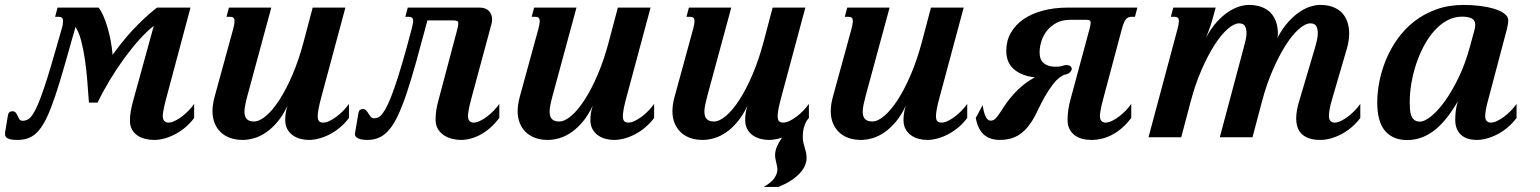

<svg xmlns="http://www.w3.org/2000/svg" viewBox="-73 -549 6158 768"><path d="M446.8 -65.4Q446.8 -86.4 450.2 -105.2Q453.6 -124 459 -143.6L542 -445.3Q515.6 -425.3 484.9 -391.1Q454.1 -356.9 423.6 -315.2Q393.1 -273.4 365.5 -227.5Q337.9 -181.6 317.4 -138.7H282.7Q279.8 -181.2 276.1 -226.3Q272.5 -271.5 266.4 -312.7Q260.3 -354 251.2 -387.9Q242.2 -421.9 229 -440.9Q203.6 -351.6 184.1 -283.2Q164.6 -214.8 147.7 -164.8Q130.9 -114.7 115.2 -81.1Q99.6 -47.4 82 -26.9Q64.5 -6.3 43.9 2.2Q23.4 10.7 -3.4 10.7Q-23.4 10.7 -33.4 7.8Q-43.5 4.9 -47.9 0.5Q-52.2 -3.9 -52.5 -8.5Q-52.7 -13.2 -52.7 -16.6V-19L-41.5 -86.4Q-40 -96.2 -35.4 -100.1Q-30.8 -104 -23.9 -104Q-14.2 -104 -9.8 -98.1Q-5.4 -92.3 -2.2 -85Q1 -77.6 4.9 -71.8Q8.8 -65.9 17.6 -65.9Q28.3 -65.9 38.1 -71Q47.9 -76.2 57.6 -90.6Q67.4 -105 78.4 -130.6Q89.4 -156.2 103.3 -197.3Q117.2 -238.3 134.3 -296.4Q151.4 -354.5 173.8 -433.6Q176.8 -443.4 178 -450.9Q179.2 -458.5 179.2 -463.9Q179.2 -474.6 174.3 -478.3Q169.4 -481.9 160.6 -481.9H147.5L157.2 -518.6H321.3Q330.6 -507.3 339.6 -487.3Q348.6 -467.3 356.2 -442.1Q363.8 -417 369.4 -387.9Q375 -358.9 377.4 -329.6Q396.5 -356 415.8 -380.1Q435.1 -404.3 456.3 -427.2Q477.5 -450.2 501.7 -472.9Q525.9 -495.6 554.7 -518.6H689L592.3 -157.2Q584 -126 581.1 -109.4Q578.1 -92.8 578.1 -85.9Q578.1 -71.3 584.5 -64.9Q590.8 -58.6 601.1 -58.6Q612.3 -58.6 626 -65.2Q639.6 -71.8 653.8 -82.3Q668 -92.8 680.9 -106.2Q693.8 -119.6 703.6 -133.3V-77.1Q687.5 -55.7 668 -39.3Q648.4 -22.9 627.4 -12Q606.4 -1 585 4.9Q563.5 10.7 543.5 10.7Q525.9 10.7 508.5 6.6Q491.2 2.4 477.5 -6.6Q463.9 -15.6 455.3 -30.3Q446.8 -44.9 446.8 -65.4Z M859.9 -433.6Q865.2 -454.1 865.2 -463.9Q865.2 -474.6 860.4 -478.3Q855.5 -481.9 846.7 -481.9H833L842.8 -518.6H1012.2L916.5 -165.5Q911.1 -145.5 908 -129.9Q904.8 -114.3 904.8 -103Q904.8 -81.5 914.6 -72.3Q924.3 -63 942.9 -63Q964.8 -63 991.5 -85.7Q1018.1 -108.4 1044.9 -149.9Q1071.8 -191.4 1096.7 -249.5Q1121.6 -307.6 1140.6 -378.4L1177.7 -518.6H1308.6L1211.4 -157.2Q1197.8 -106.9 1197.8 -84.5Q1197.8 -69.8 1203.4 -64.2Q1209 -58.6 1220.2 -58.6Q1231.4 -58.6 1245.1 -65.2Q1258.8 -71.8 1272.9 -82.3Q1287.1 -92.8 1300 -106.2Q1313 -119.6 1322.8 -133.3V-77.1Q1306.6 -55.7 1287.1 -39.3Q1267.6 -22.9 1246.6 -12Q1225.6 -1 1204.1 4.9Q1182.6 10.7 1162.6 10.7Q1145 10.7 1127.9 6.1Q1110.8 1.5 1097.4 -8.3Q1084 -18.1 1075.9 -33.2Q1067.9 -48.3 1067.9 -68.8Q1067.9 -79.1 1069.3 -92.5Q1070.8 -106 1077.1 -126.5Q1059.6 -88.9 1038.1 -63Q1016.6 -37.1 992.9 -20.5Q969.2 -3.9 944.8 3.4Q920.4 10.7 897.9 10.7Q870.1 10.7 847.7 2.7Q825.2 -5.4 809.6 -20.5Q793.9 -35.6 785.4 -56.9Q776.9 -78.1 776.9 -104.5Q776.9 -130.9 785.6 -162.6Z M1813 -157.2Q1804.7 -126.5 1801.8 -109.6Q1798.8 -92.8 1798.8 -85.9Q1798.8 -71.3 1805.2 -64.9Q1811.5 -58.6 1821.8 -58.6Q1833 -58.6 1846.7 -65.2Q1860.4 -71.8 1874.5 -82.3Q1888.7 -92.8 1901.6 -106.2Q1914.6 -119.6 1924.3 -133.3V-77.1Q1891.6 -34.2 1851.3 -11.7Q1811 10.7 1770.5 10.7Q1752.9 10.7 1734.9 6.1Q1716.8 1.5 1702.1 -8.3Q1687.5 -18.1 1678.5 -33.2Q1669.4 -48.3 1669.4 -68.8Q1669.4 -89.8 1671.9 -106.9Q1674.3 -124 1679.7 -143.6L1755.4 -428.7Q1760.3 -446.3 1760.3 -455.1Q1760.3 -463.4 1754.9 -465.3Q1749.5 -467.3 1740.2 -467.3H1636.7Q1611.8 -373.5 1591.8 -302Q1571.8 -230.5 1554 -177.2Q1536.1 -124 1519.3 -88.1Q1502.4 -52.2 1483.9 -30.3Q1465.3 -8.3 1444.1 1.2Q1422.9 10.7 1396.5 10.7Q1379.9 10.7 1369.9 8.1Q1359.9 5.4 1354.7 1.7Q1349.6 -2 1348.1 -6.1Q1346.7 -10.3 1346.7 -13.7Q1346.7 -14.6 1346.9 -15.1Q1347.2 -15.6 1347.2 -16.6L1360.4 -95.2Q1361.8 -105 1366.5 -108.9Q1371.1 -112.8 1377.9 -112.8Q1387.2 -112.8 1392.1 -106.9Q1397 -101.1 1401.1 -94.2Q1405.3 -87.4 1410.2 -81.5Q1415 -75.7 1424.3 -75.7Q1432.1 -75.7 1440.7 -79.8Q1449.2 -84 1458.7 -96.9Q1468.3 -109.9 1479.5 -133.8Q1490.7 -157.7 1504.6 -197.5Q1518.6 -237.3 1535.6 -295.2Q1552.7 -353 1573.7 -433.6Q1576.2 -443.8 1577.9 -451.7Q1579.6 -459.5 1579.6 -464.8Q1579.6 -475.1 1574.7 -478.5Q1569.8 -481.9 1561.5 -481.9H1548.3L1558.1 -518.6H1845.7Q1870.1 -518.6 1882.8 -504.9Q1895.5 -491.2 1895.5 -471.2Q1895.5 -463.4 1893.1 -453.6Z M2080.6 -433.6Q2085.9 -454.1 2085.9 -463.9Q2085.9 -474.6 2081.1 -478.3Q2076.2 -481.9 2067.4 -481.9H2053.7L2063.5 -518.6H2232.9L2137.2 -165.5Q2131.8 -145.5 2128.7 -129.9Q2125.5 -114.3 2125.5 -103Q2125.5 -81.5 2135.3 -72.3Q2145 -63 2163.6 -63Q2185.5 -63 2212.2 -85.7Q2238.8 -108.4 2265.6 -149.9Q2292.5 -191.4 2317.4 -249.5Q2342.3 -307.6 2361.3 -378.4L2398.4 -518.6H2529.3L2432.1 -157.2Q2418.5 -106.9 2418.5 -84.5Q2418.5 -69.8 2424.1 -64.2Q2429.7 -58.6 2440.9 -58.6Q2452.1 -58.6 2465.8 -65.2Q2479.5 -71.8 2493.7 -82.3Q2507.8 -92.8 2520.8 -106.2Q2533.7 -119.6 2543.5 -133.3V-77.1Q2527.3 -55.7 2507.8 -39.3Q2488.3 -22.9 2467.3 -12Q2446.3 -1 2424.8 4.9Q2403.3 10.7 2383.3 10.7Q2365.7 10.7 2348.6 6.1Q2331.5 1.5 2318.1 -8.3Q2304.7 -18.1 2296.6 -33.2Q2288.6 -48.3 2288.6 -68.8Q2288.6 -79.1 2290 -92.5Q2291.5 -106 2297.9 -126.5Q2280.3 -88.9 2258.8 -63Q2237.3 -37.1 2213.6 -20.5Q2189.9 -3.9 2165.5 3.4Q2141.1 10.7 2118.7 10.7Q2090.8 10.7 2068.4 2.7Q2045.9 -5.4 2030.3 -20.5Q2014.6 -35.6 2006.1 -56.9Q1997.6 -78.1 1997.6 -104.5Q1997.6 -130.9 2006.3 -162.6Z M2699.7 -433.6Q2705.1 -454.1 2705.1 -463.9Q2705.1 -474.6 2700.2 -478.3Q2695.3 -481.9 2686.5 -481.9H2672.9L2682.6 -518.6H2852.1L2756.3 -165.5Q2751 -145.5 2747.8 -129.9Q2744.6 -114.3 2744.6 -103Q2744.6 -81.5 2754.4 -72.3Q2764.2 -63 2782.7 -63Q2804.7 -63 2831.3 -85.7Q2857.9 -108.4 2884.8 -149.9Q2911.6 -191.4 2936.5 -249.5Q2961.4 -307.6 2980.5 -378.4L3017.6 -518.6H3148.4L3051.3 -157.2Q3037.6 -106.9 3037.6 -84.5Q3037.6 -69.8 3043.2 -64.2Q3048.8 -58.6 3060.1 -58.6Q3071.3 -58.6 3085 -65.2Q3098.6 -71.8 3112.8 -82.3Q3127 -92.8 3139.9 -106.2Q3152.8 -119.6 3162.6 -133.3V-77.1L3154.3 -66.9Q3147.5 -55.7 3142.8 -39.6Q3138.2 -23.4 3138.2 0Q3138.2 12.7 3140.6 22.2Q3143.1 31.7 3145.8 40.8Q3148.4 49.8 3150.9 60.1Q3153.3 70.3 3153.3 84Q3153.3 96.2 3147.9 110.6Q3142.6 125 3129.6 140.1Q3116.7 155.3 3095 170.4Q3073.2 185.5 3040.5 198.7H2981.9Q3013.2 180.7 3024.9 162.8Q3036.6 145 3036.6 128.4Q3036.6 123 3035.2 116Q3033.7 108.9 3032 101.3Q3030.3 93.8 3028.8 86.2Q3027.3 78.6 3027.3 71.8Q3027.3 54.7 3034.9 36.9Q3042.5 19 3055.2 1.5Q3041.5 5.9 3028.3 8.3Q3015.1 10.7 3002.4 10.7Q2984.9 10.7 2967.8 6.1Q2950.7 1.5 2937.3 -8.3Q2923.8 -18.1 2915.8 -33.2Q2907.7 -48.3 2907.7 -68.8Q2907.7 -79.1 2909.2 -92.5Q2910.6 -106 2917 -126.5Q2899.4 -88.9 2877.9 -63Q2856.4 -37.1 2832.8 -20.5Q2809.1 -3.9 2784.7 3.4Q2760.3 10.7 2737.8 10.7Q2710 10.7 2687.5 2.7Q2665 -5.4 2649.4 -20.5Q2633.8 -35.6 2625.2 -56.9Q2616.7 -78.1 2616.7 -104.5Q2616.7 -130.9 2625.5 -162.6Z M3333 -433.6Q3338.4 -454.1 3338.4 -463.9Q3338.4 -474.6 3333.5 -478.3Q3328.6 -481.9 3319.8 -481.9H3306.2L3315.9 -518.6H3485.4L3389.6 -165.5Q3384.3 -145.5 3381.1 -129.9Q3377.9 -114.3 3377.9 -103Q3377.9 -81.5 3387.7 -72.3Q3397.5 -63 3416 -63Q3438 -63 3464.6 -85.7Q3491.2 -108.4 3518.1 -149.9Q3544.9 -191.4 3569.8 -249.5Q3594.7 -307.6 3613.8 -378.4L3650.9 -518.6H3781.7L3684.6 -157.2Q3670.9 -106.9 3670.9 -84.5Q3670.9 -69.8 3676.5 -64.2Q3682.1 -58.6 3693.4 -58.6Q3704.6 -58.6 3718.3 -65.2Q3731.9 -71.8 3746.1 -82.3Q3760.3 -92.8 3773.2 -106.2Q3786.1 -119.6 3795.9 -133.3V-77.1Q3779.8 -55.7 3760.3 -39.3Q3740.7 -22.9 3719.7 -12Q3698.7 -1 3677.2 4.9Q3655.8 10.7 3635.7 10.7Q3618.2 10.7 3601.1 6.1Q3584 1.5 3570.6 -8.3Q3557.1 -18.1 3549.1 -33.2Q3541 -48.3 3541 -68.8Q3541 -79.1 3542.5 -92.5Q3543.9 -106 3550.3 -126.5Q3532.7 -88.9 3511.2 -63Q3489.7 -37.1 3466.1 -20.5Q3442.4 -3.9 3418 3.4Q3393.6 10.7 3371.1 10.7Q3343.3 10.7 3320.8 2.7Q3298.3 -5.4 3282.7 -20.5Q3267.1 -35.6 3258.5 -56.9Q3250 -78.1 3250 -104.5Q3250 -130.9 3258.8 -162.6Z M4285.2 -433.6Q4289.6 -450.2 4289.6 -457.5Q4289.6 -465.8 4284.9 -467.8Q4280.3 -469.7 4271.5 -469.7H4206.5Q4176.3 -469.7 4153.6 -457.8Q4130.9 -445.8 4115.7 -427.2Q4100.6 -408.7 4093 -385.3Q4085.4 -361.8 4085.4 -339.4Q4085.4 -309.6 4102.5 -295.9Q4119.6 -282.2 4146.5 -282.2Q4160.6 -282.2 4166.7 -283.2Q4172.9 -284.2 4176.3 -285.4Q4179.7 -286.6 4182.9 -287.6Q4186 -288.6 4193.8 -288.6Q4203.6 -288.6 4208.7 -284.2Q4213.9 -279.8 4213.9 -273.9Q4213.9 -266.6 4206.1 -259Q4198.2 -251.5 4182.6 -249.5Q4159.7 -238.3 4140.9 -214.4Q4122.1 -190.4 4106.7 -163.1Q4091.3 -135.7 4078.9 -109.4Q4066.4 -83 4056.6 -67.4Q4042.5 -44.9 4027.8 -30Q4013.2 -15.1 3997.1 -6.1Q3981 2.9 3963.6 6.8Q3946.3 10.7 3926.8 10.7Q3886.7 10.7 3862.5 -10.5Q3838.4 -31.7 3830.1 -77.1L3857.4 -128.4Q3860.4 -109.4 3864 -97.4Q3867.7 -85.4 3872.1 -78.4Q3876.5 -71.3 3881.1 -68.8Q3885.7 -66.4 3890.1 -66.4Q3901.4 -66.4 3910.4 -76.2Q3919.4 -85.9 3930.2 -103Q3940.4 -119.6 3953.4 -137.7Q3966.3 -155.8 3982.7 -173.8Q3999 -191.9 4019.8 -208.7Q4040.5 -225.6 4065.9 -239.7Q4014.2 -245.1 3983.2 -271.7Q3952.1 -298.3 3952.1 -345.7Q3952.1 -385.3 3970 -417Q3987.8 -448.7 4020 -471.4Q4052.2 -494.1 4097.7 -506.3Q4143.1 -518.6 4198.2 -518.6H4476.6L4466.8 -481.9H4453.6Q4446.8 -481.9 4441.4 -480Q4436 -478 4431.4 -472.7Q4426.8 -467.3 4422.6 -458Q4418.5 -448.7 4414.6 -433.6L4340.8 -157.2Q4332.5 -126 4329.6 -109.4Q4326.7 -92.8 4326.7 -85.9Q4326.7 -71.3 4333 -64.9Q4339.4 -58.6 4349.6 -58.6Q4360.8 -58.6 4374.5 -65.2Q4388.2 -71.8 4402.3 -82.3Q4416.5 -92.8 4429.4 -106.2Q4442.4 -119.6 4452.1 -133.3V-77.1Q4419.4 -34.2 4378.9 -11.7Q4338.4 10.7 4292 10.7Q4272.5 10.7 4255.4 6.1Q4238.3 1.5 4225.3 -8.3Q4212.4 -18.1 4204.8 -33.2Q4197.3 -48.3 4197.3 -68.8Q4197.3 -89.8 4200.2 -109.9Q4203.1 -129.9 4208.5 -149.4Z M5256.8 -157.2Q5247.6 -126.5 5245.1 -109.6Q5242.7 -92.8 5242.7 -85.9Q5242.7 -71.3 5249 -64.9Q5255.4 -58.6 5265.6 -58.6Q5276.9 -58.6 5290.5 -65.2Q5304.2 -71.8 5318.4 -82.3Q5332.5 -92.8 5345.5 -106.2Q5358.4 -119.6 5368.2 -133.3V-77.1Q5352.1 -55.7 5332.5 -39.3Q5313 -22.9 5292 -12Q5271 -1 5249.5 4.9Q5228 10.7 5208 10.7Q5180.7 10.7 5162.1 3.9Q5143.6 -2.9 5132.3 -14.6Q5121.1 -26.4 5116.5 -42Q5111.8 -57.6 5111.8 -75.7Q5111.8 -91.8 5115 -109.1Q5118.2 -126.5 5123.5 -143.6L5185.5 -353Q5191.4 -373 5194.8 -388.4Q5198.2 -403.8 5198.2 -415.5Q5198.2 -434.1 5191.9 -444.8Q5185.5 -455.6 5168.5 -455.6Q5148.4 -455.6 5122.6 -432.9Q5096.7 -410.2 5070.1 -368.7Q5043.5 -327.1 5018.1 -269Q4992.7 -210.9 4974.1 -140.1L4937 0H4806.2L4900.4 -353Q4905.8 -373 4909.4 -388.4Q4913.1 -403.8 4913.1 -415.5Q4913.1 -434.1 4906.7 -444.8Q4900.4 -455.6 4883.3 -455.6Q4863.3 -455.6 4837.4 -432.9Q4811.5 -410.2 4784.9 -368.7Q4758.3 -327.1 4732.9 -269Q4707.5 -210.9 4689 -140.1L4651.9 0H4521L4637.2 -433.6Q4642.6 -454.1 4642.6 -463.9Q4642.6 -474.6 4637.7 -478.3Q4632.8 -481.9 4624 -481.9H4610.4L4620.1 -518.6H4789.6L4777.3 -473.1Q4774.9 -463.4 4768.3 -444.1Q4761.7 -424.8 4751 -398.4Q4772 -437 4795.2 -462.2Q4818.4 -487.3 4841.3 -502.2Q4864.3 -517.1 4885.3 -523.2Q4906.2 -529.3 4922.4 -529.3Q4952.1 -529.3 4974.1 -520.8Q4996.1 -512.2 5010.3 -497.1Q5024.4 -481.9 5031.5 -460.7Q5038.6 -439.5 5038.6 -414.1Q5038.6 -411.1 5038.1 -406.5Q5037.6 -401.9 5036.6 -397.5Q5057.1 -436 5080.6 -461.7Q5104 -487.3 5126.7 -502.2Q5149.4 -517.1 5170.4 -523.2Q5191.4 -529.3 5207.5 -529.3Q5237.3 -529.3 5259.3 -520.8Q5281.2 -512.2 5295.4 -497.1Q5309.6 -481.9 5316.7 -460.7Q5323.7 -439.5 5323.7 -414.1Q5323.7 -387.2 5314.9 -356Z M5606.9 -62.5Q5624.5 -62.5 5650.9 -83.3Q5677.2 -104 5705.6 -143.1Q5733.9 -182.1 5761 -237.8Q5788.1 -293.5 5807.1 -363.8L5824.7 -428.2Q5828.1 -439.9 5828.1 -449.7Q5828.1 -467.3 5814.5 -474.9Q5800.8 -482.4 5775.9 -482.4Q5743.2 -482.4 5714.8 -466.8Q5686.5 -451.2 5663.3 -424.8Q5640.1 -398.4 5621.8 -363.8Q5603.5 -329.1 5591.1 -291Q5578.6 -252.9 5572.3 -214.4Q5565.9 -175.8 5565.9 -141.1Q5565.9 -126 5566.9 -111.8Q5567.9 -97.7 5572 -86.7Q5576.2 -75.7 5584.5 -69.1Q5592.8 -62.5 5606.9 -62.5ZM5436 -139.6Q5436 -179.7 5444.8 -224.1Q5453.6 -268.6 5471.7 -311.8Q5489.7 -355 5517.8 -394.3Q5545.9 -433.6 5584.5 -463.6Q5623 -493.7 5672.4 -511.5Q5721.7 -529.3 5782.2 -529.3Q5814.5 -529.3 5846.2 -525.4Q5877.9 -521.5 5903.3 -513.9Q5928.7 -506.3 5944.3 -494.6Q5960 -482.9 5960 -467.8Q5960 -459.5 5958.3 -450.2Q5956.5 -440.9 5954.1 -430.7L5881.8 -157.2Q5873 -126.5 5870.4 -109.6Q5867.7 -92.8 5867.7 -85.9Q5867.7 -71.3 5874 -64.9Q5880.4 -58.6 5890.6 -58.6Q5901.9 -58.6 5915.5 -65.2Q5929.2 -71.8 5943.4 -82.3Q5957.5 -92.8 5970.5 -106.2Q5983.4 -119.6 5993.2 -133.3V-77.1Q5977.1 -55.7 5957.5 -39.3Q5938 -22.9 5917 -12Q5896 -1 5874.5 4.9Q5853 10.7 5833 10.7Q5815.4 10.7 5799.8 6.1Q5784.2 1.5 5772.7 -8.3Q5761.2 -18.1 5754.6 -33.2Q5748 -48.3 5748 -68.8Q5748 -89.8 5750.2 -106.9Q5752.4 -124 5758.3 -143.6Q5711.9 -63.5 5662.6 -26.1Q5613.3 11.2 5555.7 11.2Q5499 11.2 5467.5 -25.1Q5436 -61.5 5436 -139.6Z"/></svg>

Font: Arian AMU Serif
Style: Bold Italic
Weight: 700
Italic angle: -15°
Designer: Ruben Hakobyan (Tarumian)
Foundry: Ruben Hakobyan (Tarumian)
Version: Version 1.002